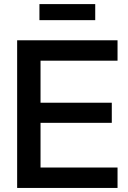

<svg xmlns="http://www.w3.org/2000/svg" viewBox="-20 -926 632 946"><path d="M64.5 0H559.1V-100.6H179.7V-320.8H530.8V-419.9H179.7V-627H559.1V-727.5H64.5ZM449.2 -905.8H174.3V-826.7H449.2Z"/></svg>

Font: Raveo Display Display Medium
Style: Regular
Weight: 500
Designer: Jakub Foglar, Rasmus Andersson (Inter)
Foundry: Jakubfoglar.com
Version: Version 1.100;Glyphs 3.2.3 (3260)